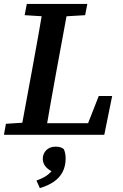

<svg xmlns="http://www.w3.org/2000/svg" viewBox="-20 -684 624 974"><path d="M0 0 10 -56 132 -64H145L140 0ZM82 0 148 -358Q162 -434 175.5 -510.5Q189 -587 202 -664H329L263 -306Q249 -230 235.5 -153Q222 -76 209 0ZM105 -607 116 -664H423L412 -607L277 -599H234ZM161 0 166 -59H486L408 -11L481 -197H549L509 0ZM313 119Q313 158 298 187.5Q283 217 253.5 237.5Q224 258 182 270L165 232Q190 223 207 213Q224 203 236 190.5Q248 178 257 162L261 193Q230 182 213.5 163.5Q197 145 197 122Q197 96 214.5 78Q232 60 263 60Q277 60 287.5 63.5Q298 67 304 73Q308 82 310.5 93.5Q313 105 313 119Z"/></svg>

Font: Source Serif 4 SemiBold
Style: Italic
Weight: 600
Italic angle: -12°
Designer: Frank Grießhammer
Foundry: Adobe Systems Incorporated
Version: Version 4.004;hotconv 1.0.116;makeotfexe 2.5.65601